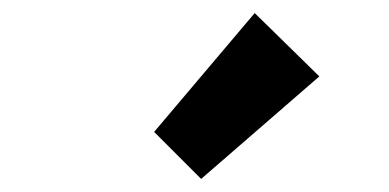

<svg xmlns="http://www.w3.org/2000/svg" viewBox="-20 -846 595 294"><path d="M288 -572 469 -729 370 -826 216 -644Z"/></svg>

Font: Giro Sans Regular
Style: Bold
Weight: 700
Designer: Paul D. Hunt
Foundry: Adobe Systems Incorporated
Version: Version 1.000;PS 1.0;hotconv 1.0.88;makeotf.lib2.5.647800